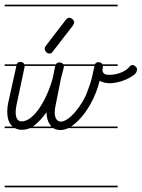

<svg xmlns="http://www.w3.org/2000/svg" viewBox="-20 -562 606 821"><path d="M483 -280H420Q420 -273 419 -270Q418 -266 418 -262Q418 -255 423.5 -248.5Q429 -242 449 -242Q473 -242 497 -251.5Q521 -261 533 -276Q539 -284 547 -284Q553 -284 559.5 -278Q566 -272 566 -266Q566 -251 551.5 -240.5Q537 -230 517.5 -221.5Q498 -213 479 -209.5Q460 -206 451 -206Q438 -206 425.5 -209Q413 -212 406 -217Q398 -182 381 -145Q364 -108 341 -77Q318 -46 291 -26L284 -21H483V-14H272Q254 -6 238 -6Q221 -6 208 -14H108Q91 -7 73 -7Q57 -7 44 -14H0V-21H34L28 -27Q11 -47 11 -83Q11 -103 15 -122L50 -280H0V-287H51Q55 -297 67 -297Q76 -297 81 -292Q83 -289 84 -287H219Q223 -295 234 -295Q243 -295 248 -290Q250 -289 251 -287H386Q390 -296 400 -296Q410 -296 415 -291Q417 -289 418 -287H483ZM253 -274 241 -228 218 -113Q214 -95 214 -82Q214 -63 221 -52.5Q228 -42 240 -42Q252 -42 268 -52.5Q284 -63 300.5 -82Q317 -101 332.5 -126.5Q348 -152 358 -183Q367 -205 373 -230Q378 -253 384 -280H253V-279ZM85 -278Q85 -277 85 -275L51 -115Q47 -96 47 -83Q47 -63 53.5 -53Q60 -43 72 -43Q92 -43 112 -59Q132 -75 150 -102Q168 -129 182.5 -162.5Q197 -196 206 -230L216 -280H86Q86 -279 85 -278ZM206 -342Q201 -333 191 -333Q183 -333 177 -340Q171 -347 171 -354Q171 -360 176 -366L262 -478Q265 -482 268.5 -484Q272 -486 275 -486Q283 -486 290 -480Q297 -474 297 -467Q297 -461 292 -453ZM483 239H0V232H483ZM483 -535H0V-542H483ZM195 -27Q179 -49 179 -82Q152 -45 127 -26Q124 -23 121 -21H200Q197 -24 195 -27Z"/></svg>

Font: Gruenewald VA 1. Klasse
Style: Regular
Weight: 400
Designer: Peter Wiegel
Foundry: Peter Wiegel, nach dem Schriftentwurf von Dr. H. Gr¸newald
Version: Version 0.007